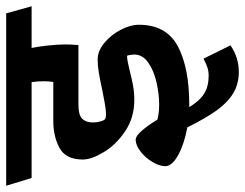

<svg xmlns="http://www.w3.org/2000/svg" viewBox="-134 -514 790 619"><g transform="rotate(-90 260.5 -205.0)"><path d="M489.7 -151.9Q489.7 -63.5 420.7 -26.4Q351.6 10.7 231 10.7H224.1Q244.6 44.4 267.8 58.8Q291 73.2 325.2 73.2Q339.4 73.2 351.6 69.3Q363.8 65.4 380.4 56.6L423.3 143.6Q384.3 170.4 337.4 170.4Q298.3 170.4 268.3 152.1Q238.3 133.8 213.1 98.4Q188 63 158.7 4.4Q105.5 -5.4 69.8 -24.9Q34.2 -44.4 33.7 -66.4Q33.7 -85 47.1 -107.7Q60.5 -130.4 80.8 -146.2Q101.1 -162.1 119.1 -162.1Q130.9 -162.1 147.9 -142.6Q165 -123 184.1 -91.8Q206.5 -86.4 232.4 -86.4Q267.1 -86.4 304.4 -95Q341.8 -103.5 367.7 -121.6Q393.6 -139.6 393.6 -166.5Q393.6 -172.9 392.1 -181.4Q390.6 -189.9 389.2 -189.9Q381.8 -189.9 369.1 -187.5Q356.4 -185.1 342.8 -181.6Q314.5 -174.3 292.2 -170.4Q270 -166.5 247.6 -166.5Q190.4 -166.5 146.7 -195.8Q103 -225.1 79.1 -264.9Q55.2 -304.7 55.2 -332.5Q55.2 -387.2 92.3 -407.5Q129.4 -427.7 180.2 -427.7H305.2Q307.6 -443.4 307.6 -457.5Q307.6 -479.5 304.7 -497.6H-4.4L-29.3 -579.6H526.4L549.3 -497.6H415Q425.3 -443.4 426.3 -389.6Q426.3 -374 424.3 -346.7H234.4Q197.8 -346.7 186.3 -334.2Q174.8 -321.8 174.8 -301.3Q174.8 -279.3 182.6 -263.7Q185.5 -259.8 189.9 -258.8Q194.3 -257.8 204.1 -257.8Q217.8 -258.3 238.3 -262Q258.8 -265.6 279.8 -270Q311.5 -276.9 334.7 -280.8Q357.9 -284.7 377.4 -284.7Q405.3 -284.7 431.4 -262.9Q457.5 -241.2 473.6 -210Q489.7 -178.7 489.7 -151.9Z"/></g></svg>

Font: Vesper Libre
Style: Bold
Weight: 700
Designer: Robert Keller & Kimya Gandhi
Foundry: Mota Italic
Version: Version 1.058